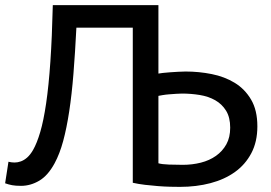

<svg xmlns="http://www.w3.org/2000/svg" viewBox="-24 -720 1058 749"><path d="M594 -700V-433Q599 -434 611.5 -435.5Q624 -437 639.5 -438Q655 -439 671 -440Q687 -441 700 -441Q752 -441 802 -431Q852 -421 891.5 -397Q931 -373 955.5 -331.5Q980 -290 980 -227Q980 -167 956.5 -122.5Q933 -78 892.5 -49Q852 -20 797 -5.5Q742 9 678 9Q663 9 640.5 8.5Q618 8 592.5 6Q567 4 541.5 1Q516 -2 494 -7V-612H274Q269 -513 262.5 -432Q256 -351 246 -285.5Q236 -220 222.5 -170Q209 -120 189 -83Q163 -35 129 -15Q95 5 58 5Q37 5 23.5 2.5Q10 0 -4 -5L9 -89Q21 -86 33 -86Q45 -86 57.5 -90.5Q70 -95 82 -105.5Q94 -116 105 -135Q120 -161 133 -205Q146 -249 156 -317Q166 -385 172.5 -479.5Q179 -574 182 -700ZM594 -83Q608 -79 635 -78Q662 -77 689 -77Q726 -77 759.5 -85.5Q793 -94 818.5 -112Q844 -130 859 -157Q874 -184 874 -222Q874 -262 858 -288Q842 -314 815.5 -329Q789 -344 755 -349.5Q721 -355 686 -355Q677 -355 663 -354Q649 -353 635.5 -352Q622 -351 610.5 -349Q599 -347 594 -346Z"/></svg>

Font: PT Sans Caption
Style: Regular
Weight: 400
Designer: A.Korolkova, O.Umpeleva, V.Yefimov
Foundry: ParaType Ltd
Version: Version 2.004W OFL